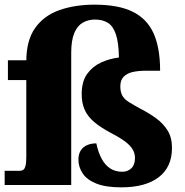

<svg xmlns="http://www.w3.org/2000/svg" viewBox="-26 -795 795 825"><path d="M495 10Q429 10 388.5 -6Q348 -22 329.5 -49.5Q311 -77 311 -109Q311 -133 321 -148.5Q331 -164 348.5 -171.5Q366 -179 388 -179Q396 -140 411 -112.5Q426 -85 448 -71Q470 -57 499 -57Q523 -57 538.5 -72Q554 -87 554 -116Q554 -136 544 -153Q534 -170 511.5 -187Q489 -204 450 -224Q407 -247 379 -270.5Q351 -294 338 -323Q325 -352 325 -390Q325 -445 348.5 -477.5Q372 -510 408.5 -526.5Q445 -543 485 -548Q484 -612 472 -647.5Q460 -683 437.5 -697Q415 -711 382 -711Q353 -711 329.5 -697.5Q306 -684 293 -652.5Q280 -621 280 -568V0H-6V-61H59Q67 -61 73.5 -65Q80 -69 83.5 -82Q87 -95 87 -121V-451H8V-536H87V-531Q87 -622 125.5 -675.5Q164 -729 230.5 -752Q297 -775 380 -775Q483 -775 544.5 -744.5Q606 -714 634 -651.5Q662 -589 662 -491H598Q568 -491 544 -485.5Q520 -480 505.5 -465.5Q491 -451 491 -424Q491 -399 500 -383.5Q509 -368 528.5 -356Q548 -344 579 -327Q614 -309 644.5 -287Q675 -265 694 -234.5Q713 -204 713 -160Q713 -77 656 -33.5Q599 10 495 10Z"/></svg>

Font: Noto Serif Armenian Black
Style: Regular
Weight: 900
Version: Version 2.007